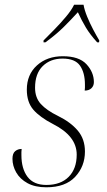

<svg xmlns="http://www.w3.org/2000/svg" viewBox="-20 -786 453 816"><path d="M177 10Q129 10 97 -7.5Q65 -25 49 -53Q33 -81 33 -111Q33 -134 44.5 -143.5Q56 -153 72 -153Q71 -146 71 -139.5Q71 -133 71 -127Q71 -69 97 -34.5Q123 0 177 0Q238 0 272 -34.5Q306 -69 306 -129Q306 -208 205 -259Q149 -288 121.5 -320Q94 -352 94 -405Q94 -469 137 -508Q180 -547 247 -547Q316 -547 347.5 -513Q379 -479 379 -437Q379 -421 368.5 -411Q358 -401 340 -401Q341 -407 341 -413.5Q341 -420 341 -426Q341 -477 320 -507Q299 -537 246 -537Q194 -537 161.5 -505Q129 -473 129 -413Q129 -371 153.5 -344Q178 -317 227 -293Q280 -267 310.5 -231Q341 -195 341 -142Q341 -79 299.5 -34.5Q258 10 177 10ZM165 -614Q185 -634 211 -660.5Q237 -687 260.5 -715Q284 -743 295 -766H335Q339 -743 350.5 -715Q362 -687 376 -660.5Q390 -634 402 -614L401 -606H393Q363 -639 345 -669Q327 -699 311 -734Q279 -699 248.5 -669Q218 -639 173 -606H165Z"/></svg>

Font: Noto Serif Display ExtraLight
Style: Italic
Weight: 200
Italic angle: -12°
Designer: Monotype Design Team
Foundry: Monotype Imaging Inc.
Version: Version 2.009